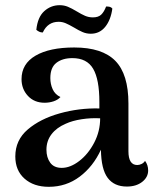

<svg xmlns="http://www.w3.org/2000/svg" viewBox="-20 -709 599 740"><path d="M551 -52Q551 -26 528 -8Q505 10 469 10Q420 10 395 -23.5Q370 -57 369 -132Q339 -67 287 -28Q235 11 168 11Q110 11 74.5 -20.5Q39 -52 39 -106Q39 -169 87 -210Q135 -251 210 -272Q285 -293 363 -291V-316Q363 -403 339 -444Q315 -485 259 -485Q221 -485 197.5 -467Q174 -449 174 -408Q174 -385 183 -365Q192 -345 213 -335Q203 -324 186.5 -318.5Q170 -313 152 -313Q112 -313 87.5 -339.5Q63 -366 63 -404Q63 -463 117 -494.5Q171 -526 266 -526Q374 -526 424.5 -474.5Q475 -423 475 -310V-126Q475 -73 509 -73Q517 -73 525.5 -77Q534 -81 539 -89Q551 -73 551 -52ZM366 -253Q331 -255 295 -249.5Q259 -244 233 -232Q198 -217 178.5 -191.5Q159 -166 159 -132Q159 -102 173.5 -82Q188 -62 218 -62Q251 -62 285.5 -88.5Q320 -115 343 -159Q366 -203 366 -253ZM330 -579Q313 -579 298 -585.5Q283 -592 265 -603Q246 -614 233 -619.5Q220 -625 206 -625Q164 -625 145 -584H143Q132 -584 120 -594Q125 -643 150.5 -666Q176 -689 210 -689Q227 -689 241.5 -683Q256 -677 276 -665Q294 -654 308 -648Q322 -642 338 -642Q359 -642 370 -652.5Q381 -663 389 -684Q398 -684 403.5 -682.5Q409 -681 413 -676Q407 -632 385.5 -605.5Q364 -579 330 -579Z"/></svg>

Font: Arima Madurai
Style: Bold
Weight: 700
Designer: Joana Correia and Natanael Gama
Foundry: NDISCOVER
Version: Version 1.019